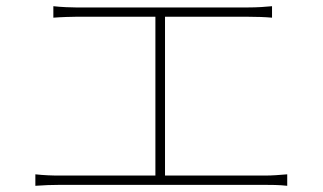

<svg xmlns="http://www.w3.org/2000/svg" viewBox="-20 -659 1040 619"><path d="M512 -93V-605H779C807 -605 836 -604 857 -602V-639C837 -637 810 -635 779 -635H225C211 -635 178 -636 152 -639V-602C176 -604 213 -605 225 -605H481V-93H172C147 -93 121 -94 94 -97V-60C122 -62 147 -63 172 -63H834C850 -63 881 -63 906 -60V-97C881 -95 859 -93 834 -93Z"/></svg>

Font: Noto Sans CJK JP Thin
Style: Regular
Weight: 250
Designer: Ryoko NISHIZUKA (kana & ideographs); Paul D. Hunt (Latin, Greek & Cyrillic); Wenlong ZHANG (bopomofo); Sandoll Communica
Foundry: Adobe Systems Incorporated
Version: Version 1.004;PS 1.004;hotconv 1.0.82;makeotf.lib2.5.63406